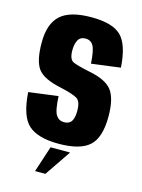

<svg xmlns="http://www.w3.org/2000/svg" viewBox="-115 -669 656 890"><g transform="rotate(15 213.0 -223.5)"><path d="M215 4.5Q115 4.5 70 -36Q25 -76.5 17.5 -190.5L158.5 -209Q161.5 -140.5 175.2 -119.5Q189 -98.5 213.5 -98.5Q239 -98.5 249.5 -115.5Q260 -132.5 260 -165.5Q260 -211 238.8 -223.5Q217.5 -236 160 -249Q74 -266.5 46.2 -303.5Q18.5 -340.5 18.5 -429Q18.5 -518.5 63.5 -560Q108.5 -601.5 212 -601.5Q314 -601.5 355.2 -560.5Q396.5 -519.5 403.5 -411L264.5 -393Q261 -455 248.8 -477Q236.5 -499 211 -499Q186 -499 175.5 -480.2Q165 -461.5 165 -430.5Q165 -386.5 187 -377Q209 -367.5 264.5 -356Q347.5 -340.5 377 -301.8Q406.5 -263 406.5 -177Q406.5 -76 362.5 -35.8Q318.5 4.5 215 4.5ZM143.1 155 184.1 29.9H277.6L192.7 155Z"/></g></svg>

Font: Anybody Condensed Regular
Style: Bold
Weight: 700
Width: 3
Designer: Tyler Finck
Foundry: Etcetera Type Company
Version: Version 1.010; ttfautohint (v1.8.3) -l 8 -r 50 -G 200 -x 14 